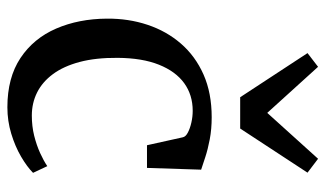

<svg xmlns="http://www.w3.org/2000/svg" viewBox="-209 -703 924 546"><g transform="rotate(90 253.0 -430.0)"><path d="M285 11Q201 11 145 -26.2Q89 -63.5 61.2 -127.8Q33.5 -192 33 -272Q32.5 -333.5 50.5 -387.5Q68.5 -441.5 104 -482.5Q139.5 -523.5 192 -546.8Q244.5 -570 313.5 -570Q347.5 -570 376.2 -564.5Q405 -559 426.8 -551.8Q448.5 -544.5 462.5 -540L457.5 -386H393L370.5 -487.5Q369 -496 357 -502.2Q345 -508.5 328.5 -512.2Q312 -516 295 -516Q250 -516 216.5 -491.8Q183 -467.5 164 -420Q145 -372.5 144.5 -302.5Q144 -240.5 156.2 -194.5Q168.5 -148.5 190.8 -118.5Q213 -88.5 243 -73.5Q273 -58.5 308.5 -58.5Q339 -58.5 366 -65.2Q393 -72 415 -82Q437 -92 452.5 -102.5L471.5 -62Q454.5 -45 425.5 -28Q396.5 -11 360.2 0Q324 11 285 11ZM256.5 -651 131 -842.5 170 -872.5 301 -728 431.5 -872.5 471 -842.5 345.5 -651Z"/></g></svg>

Font: Merriweather Light 18pt
Style: Regular
Weight: 400
Version: Version 2.100